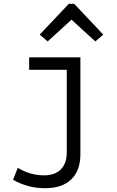

<svg xmlns="http://www.w3.org/2000/svg" viewBox="-20 -773 620 1015"><path d="M219 222Q126 222 49 177L74 114Q139 154 213 154Q271 154 302 122Q333 90 333 32V-404H134V-470H405V43Q405 129 356.5 175.5Q308 222 219 222ZM232 -554 190 -590 344 -753H372L526 -590L484 -554L358 -669Z"/></svg>

Font: Sometype Mono
Style: Regular
Weight: 400
Monospace: yes
Designer: Ryoichi Tsunekawa
Foundry: Dharma Type
Version: Version 1.000; ttfautohint (v1.8.3)